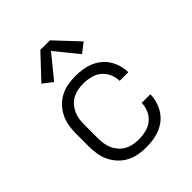

<svg xmlns="http://www.w3.org/2000/svg" viewBox="-211 -886 1022 1022"><g transform="rotate(-45 300.0 -375.0)"><path d="M298 8Q269 8 240 3Q211 -2 185 -15.5Q159 -29 139 -50Q119 -71 106 -97Q93 -123 88 -152Q83 -181 83 -210V-310Q83 -339 88 -368Q93 -397 106 -423Q119 -449 139 -470Q159 -491 185 -504.5Q211 -518 240 -523Q269 -528 298 -528Q324 -528 350.5 -524Q377 -520 401.5 -510Q426 -500 447 -483Q468 -466 482 -443.5Q496 -421 503.5 -395.5Q511 -370 511 -343Q511 -343 511 -343Q511 -343 511 -343H446Q446 -343 446 -343Q446 -343 446 -343Q446 -370 434.5 -396Q423 -422 401.5 -439.5Q380 -457 352.5 -463.5Q325 -470 298 -470Q277 -470 256.5 -466Q236 -462 217.5 -452Q199 -442 185 -426Q171 -410 162.5 -391Q154 -372 151 -351.5Q148 -331 148 -310V-210Q148 -189 151 -168.5Q154 -148 162.5 -129Q171 -110 185 -94Q199 -78 217.5 -68Q236 -58 256.5 -54Q277 -50 298 -50Q325 -50 352.5 -56.5Q380 -63 401.5 -80.5Q423 -98 434.5 -124Q446 -150 446 -177Q446 -177 446 -177Q446 -177 446 -177H511Q511 -177 511 -177Q511 -177 511 -177Q511 -150 503.5 -124.5Q496 -99 482 -76.5Q468 -54 447 -37Q426 -20 401.5 -10Q377 0 350.5 4Q324 8 298 8ZM405 -585 300 -714 195 -585 141 -627 264 -758H336L459 -627Z"/></g></svg>

Font: Iosevka Custom Light Extended
Style: Regular
Weight: 300
Width: 7
Monospace: yes
Designer: Belleve Invis
Foundry: Belleve Invis
Version: Version 11.2.4; ttfautohint (v1.8.4)